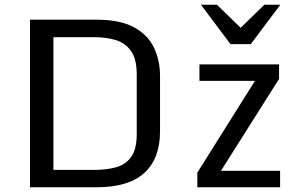

<svg xmlns="http://www.w3.org/2000/svg" viewBox="-20 -789 1251 809"><path d="M106.4 0V-706.1H386.7Q484.9 -706.1 543.5 -674.6Q602.1 -643.1 628.2 -589.4Q654.3 -535.6 654.3 -468.3V-235.4Q654.3 -120.6 588.1 -60.3Q522 0 387.7 0ZM205.1 -73.2H377.9Q428.7 -73.2 469 -84.2Q509.3 -95.2 532.7 -127.9Q556.2 -160.6 556.2 -225.6V-474.1Q556.2 -539.6 532.5 -573.5Q508.8 -607.4 468.5 -619.9Q428.2 -632.3 377.9 -632.3H205.1ZM811.5 -61.5 1054.2 -448.2H820.3V-517.6H1155.8V-456.5L911.1 -69.3H1160.2V0H811.5ZM951.2 -603 826.7 -769H894L994.1 -671.9L1093.8 -769H1161.1L1036.6 -603Z"/></svg>

Font: Monda
Style: Regular
Weight: 400
Designer: Vernon Adams
Foundry: Vernon Adams
Version: Version 2.100; ttfautohint (v1.8.3)